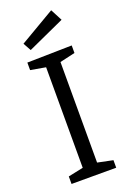

<svg xmlns="http://www.w3.org/2000/svg" viewBox="-171 -971 694 1030"><g transform="rotate(-20 176.0 -456.5)"><path d="M304 -655 217 -635V-61L304 -43V0H49V-43L135 -61V-635L49 -650V-693L304 -698ZM89 -750 64 -795 265 -913 300 -846Z"/></g></svg>

Font: Bitter
Style: Regular
Weight: 400
Designer: Sol Matas, and Bitter project Authors
Foundry: Sol Matas
Version: Version 2.001